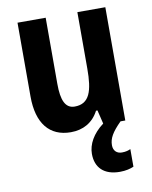

<svg xmlns="http://www.w3.org/2000/svg" viewBox="-87 -612 722 913"><g transform="rotate(-10 274.0 -155.5)"><path d="M402 105C402 72 418 44 462 0H485V-547H350V-275C350 -167 332 -107 260 -107C215 -107 197 -148 197 -228V-547H61V-190C61 -61 118 10 221 10C280 10 328 -16 356 -70H363L379 -4C327 35 301 83 301 129C301 195 341 236 418 236C447 236 469 230 485 223V138C475 143 462 147 443 147C418 147 402 131 402 105Z"/></g></svg>

Font: Noto Sans Ethiopic Condensed
Style: Bold
Weight: 700
Width: 3
Designer: Monotype Design Team
Foundry: Monotype Imaging Inc.
Version: Version 2.102